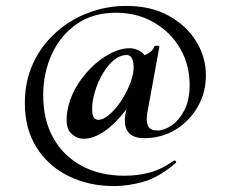

<svg xmlns="http://www.w3.org/2000/svg" viewBox="-20 -523 769 649"><path d="M406 -147 426 -234 460 -247Q437 -192 403 -148Q369 -104 332.5 -79Q296 -54 263 -54Q238 -54 219 -73.5Q200 -93 207 -143Q213 -185 234.5 -223.5Q256 -262 287 -293Q318 -324 352.5 -342Q387 -360 418 -360Q438 -360 456 -348.5Q474 -337 476 -311L447 -330Q462 -332 480 -342Q498 -352 502 -367Q504 -369 511.5 -368.5Q519 -368 519 -366L478 -142Q473 -114 480 -98Q487 -82 513 -82Q535 -82 560 -99Q585 -116 603 -150Q621 -184 621 -236Q621 -304 589 -359Q557 -414 500.5 -447Q444 -480 372 -480Q294 -480 239 -441.5Q184 -403 155 -339.5Q126 -276 126 -201Q126 -118 160 -57Q194 4 256 37.5Q318 71 401 71Q445 71 485 60.5Q525 50 568 20Q571 18 574 22Q577 26 574 28Q518 76 466 91Q414 106 365 106Q282 106 213.5 73Q145 40 104.5 -23Q64 -86 64 -175Q64 -249 92 -309Q120 -369 168 -412.5Q216 -456 278 -479.5Q340 -503 407 -503Q490 -503 550 -470Q610 -437 643 -383.5Q676 -330 676 -268Q676 -210 648 -161.5Q620 -113 573 -84.5Q526 -56 467 -56Q426 -56 411 -80Q396 -104 406 -147ZM313 -118Q327 -118 345 -132Q363 -146 380 -168.5Q397 -191 410.5 -219Q424 -247 430 -275Q434 -301 428.5 -319.5Q423 -338 406 -337Q382 -336 359.5 -315Q337 -294 320.5 -262Q304 -230 296 -194Q290 -169 292 -143.5Q294 -118 313 -118Z"/></svg>

Font: Cormorant Light
Style: Regular
Weight: 300
Designer: Christian Thalmann (Catharsis Fonts)
Foundry: Catharsis Fonts
Version: Version 4.000